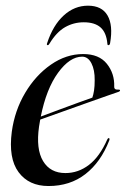

<svg xmlns="http://www.w3.org/2000/svg" viewBox="-20 -630 432 659"><path d="M355 -148Q326 -73.5 273.2 -32.5Q220.5 8.5 146.5 8.5Q79 8.5 43.8 -39Q8.5 -86.5 20.5 -178Q30.5 -251 66.5 -311.5Q102.5 -372 154.8 -408.2Q207 -444.5 265.5 -444.5Q320 -444.5 346.8 -411Q373.5 -377.5 372 -333Q371.5 -321 386 -322.5Q391 -323 392 -320Q392.5 -317 387.5 -315Q381 -313 350.5 -302.2Q320 -291.5 277.8 -276.5Q235.5 -261.5 192.2 -246Q149 -230.5 118 -219.5Q115.5 -207.5 114 -195.5Q103 -118.5 127.8 -77.2Q152.5 -36 204.5 -36Q248.5 -36 285.2 -64Q322 -92 348 -151Q350.5 -156.5 353.5 -156Q357.5 -155 355 -148ZM262 -435.5Q219.5 -435.5 179.2 -380.2Q139 -325 120 -230Q147.5 -240.5 182.2 -253.2Q217 -266 248.2 -277.5Q279.5 -289 297 -295Q300.5 -305 302.8 -319.5Q305 -334 305 -354.5Q305.5 -390 293.8 -412.8Q282 -435.5 262 -435.5ZM267.5 -553.5Q233 -553.5 203.5 -536.8Q174 -520 150 -480.5Q147 -475 144 -475Q139 -475 142 -482.5Q162 -543.5 198.8 -577Q235.5 -610.5 282 -610.5Q329.5 -610.5 349 -577Q368.5 -543.5 358 -482.5Q357 -475 352 -475Q348.5 -475 348.5 -480.5Q345 -518.5 325 -536Q305 -553.5 267.5 -553.5Z"/></svg>

Font: Fraunces 144pt
Style: Italic
Weight: 400
Italic angle: -16°
Version: Version 1.000;[b76b70a41]